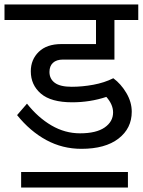

<svg xmlns="http://www.w3.org/2000/svg" viewBox="-40 -667 635 854"><path d="M180 -347Q180 -316 204 -298.5Q228 -281 279 -281Q326 -281 375 -290Q424 -299 464 -319Q498 -294 522 -253.5Q546 -213 546 -170Q546 -96 487 -50.5Q428 -5 322 -5Q238 -5 166 -44Q94 -83 36 -155L80 -206Q129 -144 189 -109Q249 -74 316 -74Q388 -74 425.5 -100Q463 -126 463 -167Q463 -202 433 -236Q361 -212 281 -212Q187 -212 142 -250.5Q97 -289 97 -350Q97 -402 132.5 -436.5Q168 -471 233 -471H387V-578H-20V-647H575V-578H469V-402H240Q211 -402 195.5 -387.5Q180 -373 180 -347ZM54 98H529V167H54Z"/></svg>

Font: Martel Sans
Style: Regular
Weight: 400
Designer: Dan Reynolds and Mathieu Réguer
Foundry: Dan Reynolds and Mathieu Réguer
Version: Version 1.002; ttfautohint (v1.1) -l 5 -r 5 -G 72 -x 0 -D la